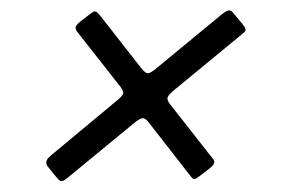

<svg xmlns="http://www.w3.org/2000/svg" viewBox="-20 -571 542 363"><path d="M274 -440.5 399.5 -544Q407 -550 411.8 -551.2Q416.5 -552.5 421.5 -546L440 -523.5Q443.5 -519 444.2 -515.8Q445 -512.5 439.5 -508L309 -400.5Q299 -392 297 -387.2Q295 -382.5 301.5 -374L383.5 -269.5Q388.5 -263 378 -254L358 -238.5Q351.5 -233.5 348.5 -232.5Q345.5 -231.5 341.5 -236.5L262 -338.5Q255 -348 249.5 -347.5Q244 -347 232.5 -337.5L108 -235Q100 -228.5 96.2 -228.5Q92.5 -228.5 87.5 -235L70 -256.5Q63 -266 75.5 -276.5L203 -382.5Q211.5 -389.5 212.8 -394Q214 -398.5 208 -406.5L127.5 -509Q122.5 -515 123 -519.2Q123.5 -523.5 131.5 -530L151 -545Q157.5 -550.5 160.8 -549.2Q164 -548 168.5 -542.5L248 -441Q255 -432.5 259.5 -432.5Q264 -432.5 274 -440.5Z"/></svg>

Font: Besley* Narrow
Style: Italic
Weight: 400
Width: 4
Italic angle: -13°
Designer: Owen Earl
Foundry: indestructible type*
Version: Version 3.000; ttfautohint (v1.8.3)